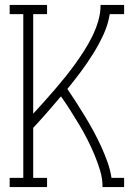

<svg xmlns="http://www.w3.org/2000/svg" viewBox="-20 -755 540 775"><path d="M19 0V-37H74V-698H19V-735H170V-698H114V-296Q136 -320 158 -344.5Q180 -369 201.5 -394Q223 -419 243.5 -444.5Q264 -470 283.5 -497Q303 -524 320.5 -551.5Q338 -579 352.5 -608.5Q367 -638 376.5 -670Q386 -702 386 -735H481V-698H423Q416 -655 397.5 -615Q379 -575 355.5 -537.5Q332 -500 306 -465Q280 -430 252 -396Q271 -368 289 -340Q307 -312 324.5 -283Q342 -254 358 -224.5Q374 -195 388 -164.5Q402 -134 413.5 -102Q425 -70 430 -37H481V0H394Q394 -34 384 -67Q374 -100 361 -131Q348 -162 332.5 -192.5Q317 -223 299.5 -252Q282 -281 264 -309.5Q246 -338 226 -366Q199 -334 171 -302Q143 -270 114 -239V-37H170V0Z"/></svg>

Font: Iosevka Curly Slab Extralight
Style: Regular
Weight: 200
Monospace: yes
Designer: Belleve Invis
Foundry: Belleve Invis
Version: Version 22.1.2; ttfautohint (v1.8.4)